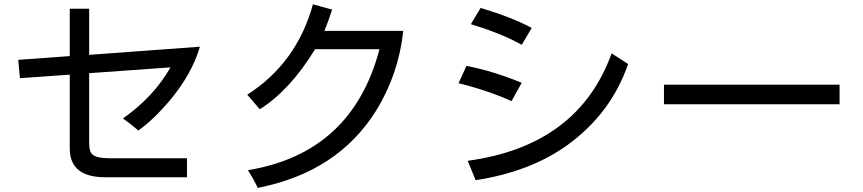

<svg xmlns="http://www.w3.org/2000/svg" viewBox="-20 -830 4040 899"><path d="M397.5 -573.2 916 -611.3Q878.9 -483.4 773.4 -357.4Q697.3 -268.6 627.9 -218.8Q596.7 -246.1 555.7 -275.4Q699.2 -376 778.3 -514.6L397.5 -487.3V-161.1Q397.5 -119.1 413.1 -106.4Q433.6 -88.9 497.1 -88.9H855.5V0H480.5Q306.6 2.9 306.6 -134.8V-480.5L73.2 -463.9L65.4 -549.8L306.6 -567.4V-789.1H397.5Z M1499 -685.5H1868.2Q1846.7 -484.4 1742.2 -313.5Q1561.5 -23.4 1186.5 49.8Q1171.9 15.6 1140.6 -33.2Q1628.9 -113.3 1756.8 -599.6H1455.1Q1338.9 -408.2 1196.3 -318.4Q1153.3 -369.1 1137.7 -386.7Q1369.1 -534.2 1445.3 -809.6L1535.2 -785.2Q1517.6 -730.5 1499 -685.5Z M2422.9 -620.1Q2332 -671.9 2184.6 -716.8L2230.5 -793Q2377 -749 2469.7 -699.2ZM2164.1 -521.5Q2287.1 -498 2422.9 -442.4L2375 -356.4Q2265.6 -406.2 2127 -440.4ZM2207 13.7 2169.9 -77.1Q2687.5 -147.5 2843.8 -580.1L2920.9 -530.3Q2841.8 -299.8 2637.7 -151.4Q2462.9 -25.4 2207 13.7Z M3911.1 -433.6V-341.8H3088.9V-433.6Z"/></svg>

Font: MotoyaLCedar
Style: W3 mono
Weight: 400
Version: Version 1.01